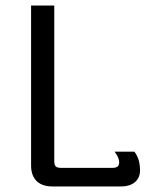

<svg xmlns="http://www.w3.org/2000/svg" viewBox="-20 -670 548 690"><path d="M166.7 0H416.7C452.5 0 483.3 -18.3 483.3 -58.3C483.3 -104.2 462.5 -125 462.5 -125H391.7C391.7 -125 408.3 -104.2 408.3 -87.5C408.3 -75 404.2 -66.7 383.3 -66.7H200C180.8 -66.7 175 -72.5 175 -91.7V-650H91.7V-75C91.7 -23.3 123.3 0 166.7 0Z"/></svg>

Font: BoonHome
Style: Book
Weight: 400
Designer: Sungsit Sawaiwan
Foundry: Sungsit Sawaiwan
Version: Version 0.2